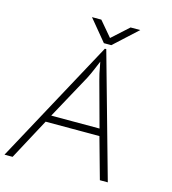

<svg xmlns="http://www.w3.org/2000/svg" viewBox="-139 -953 942 1052"><g transform="rotate(15 332.0 -427.0)"><path d="M365 -704H373L570 -1H525L460 -234H155L30 -1H-16ZM381 -527Q371 -562 363 -609L359 -629Q356 -622 341.5 -587Q327 -552 313 -525L176 -274H450ZM305 -853 377 -768 471 -853H526L394 -732H352L252 -853Z"/></g></svg>

Font: Bellota Text Light
Style: Italic
Weight: 300
Italic angle: -7.5°
Designer: Kemie Guaida
Foundry: Kemie Guaida
Version: Version 4.001